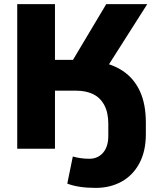

<svg xmlns="http://www.w3.org/2000/svg" viewBox="-20 -725 778 936"><path d="M446 191Q403 191 368 185.5Q333 180 308 170L335 38Q352 43 373 46Q394 49 415 49Q457 49 482.5 19.5Q508 -10 508 -63V-121Q508 -176 488.5 -212.5Q469 -249 434 -266Q399 -283 350 -283H248V0H64V-705H248V-433H357L319 -405L498 -705H698L483 -367L450 -426Q525 -415 579 -379Q633 -343 662 -280.5Q691 -218 691 -127V-71Q691 12 659.5 71Q628 130 572.5 160.5Q517 191 446 191Z"/></svg>

Font: Nunito Sans 12pt Black
Style: Regular
Weight: 900
Designer: Vernon Adams
Foundry: Vernon Adams
Version: Version 3.101;gftools[0.9.27]